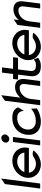

<svg xmlns="http://www.w3.org/2000/svg" viewBox="1222 -1908 697 3180"><g transform="rotate(-90 1570.0 -317.5)"><path d="M121 0 203 -646 112 -585 38 0Z M710 -187 715 -225C732 -356 636 -462 497 -462C358 -462 234 -357 217 -226C200 -95 298 11 437 11C528 11 613 -36 665 -106L669 -111L664 -114C664 -114 603 -141 559 -108C527 -85 488 -70 447 -70C368 -70 308 -119 299 -187ZM309 -262C335 -330 407 -381 487 -381C567 -381 626 -331 633 -262Z M858 -512C895 -512 928 -541 933 -578C938 -615 911 -644 874 -644C837 -644 804 -615 799 -578C794 -541 821 -512 858 -512ZM892 -451H809L752 0H835Z M1326 -270 1383 -369 1381 -371C1348 -449 1271 -462 1205 -462C1168 -462 1134 -456 1101 -444C1014 -411 943 -338 929 -226C925 -192 926 -160 933 -131C955 -48 1025 11 1145 11C1231 11 1307 -17 1362 -53L1364 -55L1360 -150L1327 -125C1283 -94 1226 -72 1156 -72C1132 -72 1110 -75 1091 -83C1038 -104 1007 -153 1016 -226C1019 -248 1026 -268 1036 -287C1065 -340 1120 -380 1200 -380C1276 -380 1310 -358 1323 -283Z M1851 -254C1863 -349 1820 -416 1719 -416C1642 -416 1587 -377 1544 -330L1584 -646L1492 -585L1418 0H1502L1522 -161C1529 -216 1555 -260 1586 -290C1613 -317 1655 -340 1703 -340C1757 -340 1775 -304 1768 -250L1736 0H1819Z M2204 -33 2177 -105 2171 -102C2139 -81 2133 -70 2073 -70C2004 -70 1978 -104 1986 -168L2011 -367H2203L2213 -449H2021L2044 -632H1958L1935 -449H1853L1843 -367H1925L1899 -160C1887 -50 1943 11 2063 11C2134 11 2164 -8 2200 -31Z M2659 -187 2664 -225C2681 -356 2585 -462 2446 -462C2307 -462 2183 -357 2166 -226C2149 -95 2247 11 2386 11C2477 11 2562 -36 2614 -106L2618 -111L2613 -114C2613 -114 2552 -141 2508 -108C2476 -85 2437 -70 2396 -70C2317 -70 2257 -119 2248 -187ZM2258 -262C2284 -330 2356 -381 2436 -381C2516 -381 2575 -331 2582 -262Z M3138 -283C3150 -378 3107 -443 3006 -443C2929 -443 2872 -404 2829 -356L2839 -437L2747 -376L2700 0H2784L2808 -187C2815 -240 2841 -283 2872 -312C2899 -339 2940 -361 2988 -361C3042 -361 3061 -325 3054 -273L3020 0H3102Z"/></g></svg>

Font: Charger
Style: BdIt
Weight: 400
Designer: Jasper
Foundry: Cannot Into Space Fonts
Version: Version 0.98